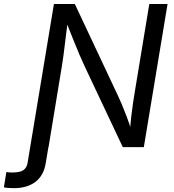

<svg xmlns="http://www.w3.org/2000/svg" viewBox="-111 -748 885 976"><path d="M-91.3 204.1 -78.6 126.5Q-70.8 127.9 -63.2 128.4Q-55.7 128.9 -50.3 128.9Q-8.3 128.9 8.5 116.5Q25.4 104 29.3 79.6L52.7 -62.5H145.5L121.1 83.5Q110.8 144.5 69.1 176.5Q27.3 208.5 -41.5 208.5Q-57.6 208.5 -71 207.3Q-84.5 206.1 -91.3 204.1ZM42.5 0 163.1 -727.5H269.5L488.3 -262.2Q495.1 -247.6 507.1 -220Q519 -192.4 533 -155.5Q546.9 -118.7 559.6 -75.7H549.3Q551.8 -117.7 556.2 -155.5Q560.5 -193.4 565.4 -225.6Q570.3 -257.8 574.2 -281.2L647.9 -727.5H740.7L620.1 0H513.2L317.9 -414.1Q305.7 -440.4 292.7 -470.5Q279.8 -500.5 262.9 -543Q246.1 -585.4 220.7 -648.9H234.4Q227.1 -589.8 221.4 -544.4Q215.8 -499 211.7 -466.8Q207.5 -434.6 204.1 -415L135.7 0Z"/></svg>

Font: Inter
Style: Italic
Weight: 400
Italic angle: -9.3988°
Designer: Rasmus Andersson
Foundry: rsms
Version: Version 4.001;git-66647c0bb